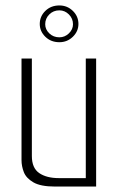

<svg xmlns="http://www.w3.org/2000/svg" viewBox="-20 -685 436 705"><path d="M182 0Q129 0 102.5 -15.5Q76 -31 67.5 -53Q59 -75 59 -97V-470H97V-112Q97 -68 124 -49.5Q151 -31 196 -31H295V-470H333V0ZM198 -530Q167 -530 146.5 -550Q126 -570 126 -597Q126 -625 146.5 -645Q167 -665 198 -665Q227 -665 247.5 -645Q268 -625 268 -597Q268 -570 247.5 -550Q227 -530 198 -530ZM198 -548Q218 -548 233 -562.5Q248 -577 248 -596Q248 -617 233 -632Q218 -647 198 -647Q176 -647 161 -632Q146 -617 146 -596Q146 -577 161 -562.5Q176 -548 198 -548Z"/></svg>

Font: Smooch Sans Thin Light
Style: Regular
Weight: 300
Version: Version 1.010